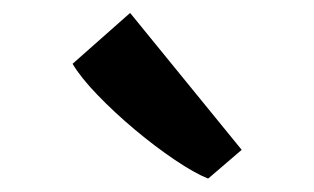

<svg xmlns="http://www.w3.org/2000/svg" viewBox="-20 -910 476 291"><path d="M294.8 -639.6Q274.7 -647.7 245.1 -667.6Q215.5 -687.5 184.3 -713.6Q153.2 -739.7 127.7 -766.2Q102.2 -792.6 90 -813.3L177.2 -890.4L346.3 -682.9L295.8 -639.6Z"/></svg>

Font: Merriweather 7pt Light
Style: Regular
Weight: 300
Designer: Eben Sorkin
Foundry: Eben Sorkin
Version: Version 2.200;gftools[0.9.31]